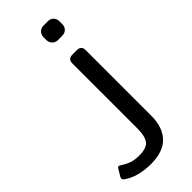

<svg xmlns="http://www.w3.org/2000/svg" viewBox="-384 -724 938 938"><g transform="rotate(-45 85.5 -255.0)"><path d="M107 -620V-640Q107 -656 118 -668Q129 -680 147 -680H176Q195 -680 206 -668.5Q217 -657 217 -640V-620Q217 -603 206 -591.5Q195 -580 176 -580H147Q129 -580 118 -592Q107 -604 107 -620ZM-105 130Q-113 124 -113 117Q-113 114 -110 108L-89 73Q-85 65 -79 65Q-74 65 -69 69Q-45 85 -23 92.5Q-1 100 28 100Q80 100 98 77Q116 54 116 1V-450Q116 -480 147 -480H177Q208 -480 208 -450V4Q208 83 166.5 126.5Q125 170 40 170Q-2 170 -40 160Q-78 150 -105 130Z"/></g></svg>

Font: Mitr Light
Style: Regular
Weight: 300
Designer: Thanarat Vachiruckul
Foundry: Cadson Demak
Version: Version 1.003